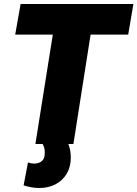

<svg xmlns="http://www.w3.org/2000/svg" viewBox="-20 -720 687 960"><path d="M98 207 120 92Q127 95 135 96.5Q143 98 150 98Q173 98 188.5 86Q204 74 204 44Q204 28 200.5 16.5Q197 5 189 -7L318 -8Q326 8 330 27Q334 46 334 67Q334 115 313 149.5Q292 184 256.5 202Q221 220 177 220Q156 220 137 216.5Q118 213 98 207ZM621 -547H433L347 0H157L244 -547H56L83 -700H647Z"/></svg>

Font: Georama ExtraBold
Style: Italic
Weight: 800
Italic angle: -9°
Version: Version 1.001